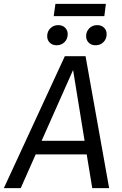

<svg xmlns="http://www.w3.org/2000/svg" viewBox="-49 -981 635 1001"><path d="M403 -176H137L59 0H-29L289 -688H397L520 0H432ZM392 -247 332 -616 168 -247ZM197 -792Q197 -817 213.5 -833.5Q230 -850 255 -850Q277 -850 290.5 -836.5Q304 -823 304 -803Q304 -778 287.5 -761.5Q271 -745 246 -745Q224 -745 210.5 -758.5Q197 -772 197 -792ZM400 -792Q400 -817 416.5 -833.5Q433 -850 458 -850Q480 -850 493.5 -836.5Q507 -823 507 -803Q507 -778 490.5 -761.5Q474 -745 449 -745Q427 -745 413.5 -758.5Q400 -772 400 -792ZM231 -897 240 -961H503L495 -897Z"/></svg>

Font: Fira Sans Book
Style: Italic
Weight: 350
Italic angle: -8°
Designer: bBox Type GmbH & Carrois Corporate GbR & Edenspiekermann AG
Foundry: bBox Type GmbH & Carrois Corporate GbR & Edenspiekermann AG
Version: Version 4.301